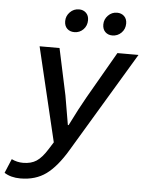

<svg xmlns="http://www.w3.org/2000/svg" viewBox="-106 -748 765 998"><g transform="rotate(5 277.0 -249.0)"><path d="M38 202Q-12 202 -46 180L-15 106Q13 120 45 120Q87 120 115 101.5Q143 83 171 38L195 0L78 -491H182L234 -248Q238 -225 260 -96H264Q309 -187 344 -248L484 -491H594L280 33Q227 122 172 162Q117 202 38 202ZM251 -580Q228 -580 213.5 -594Q199 -608 199 -633Q199 -660 218.5 -680Q238 -700 266 -700Q288 -700 302.5 -686Q317 -672 317 -648Q317 -619 298 -599.5Q279 -580 251 -580ZM449 -580Q427 -580 412.5 -594Q398 -608 398 -633Q398 -660 417.5 -680Q437 -700 464 -700Q487 -700 501.5 -686Q516 -672 516 -648Q516 -619 496.5 -599.5Q477 -580 449 -580Z"/></g></svg>

Font: TypoPRO Source Code Pro
Style: Italic
Weight: 600
Italic angle: -11°
Monospace: yes
Designer: Paul D. Hunt, Teo Tuominen
Foundry: Adobe Systems Incorporated
Version: Version 1.030;PS 1.0;hotconv 1.0.84;makeotf.lib2.5.63406